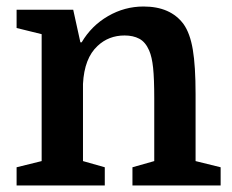

<svg xmlns="http://www.w3.org/2000/svg" viewBox="-20 -570 714 590"><path d="M108 -75V-465L31 -484V-540H205L227 -440H231Q261 -491 312 -520.5Q363 -550 421 -550Q504 -550 544 -496Q564 -468 572.5 -417.5Q581 -367 581 -281V-75L658 -56V0H387V-56L454 -75V-268Q454 -328 450.5 -361.5Q447 -395 438.4 -414.7Q427 -441 408 -451Q389.1 -461 362.9 -461Q314 -461 280 -429Q239 -391.4 235 -312V-75L302 -56V0H31V-56Z"/></svg>

Font: Domine
Style: Regular
Weight: 400
Designer: Pablo Impallari, Rodrigo Fuenzalida, Brenda Gallo
Foundry: Pablo Impallari, Rodrigo Fuenzalida, Brenda Gallo
Version: Version 2.000;September 19, 2022;FontCreator 14.0.0.2877 64-